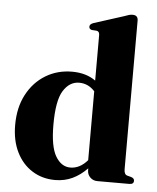

<svg xmlns="http://www.w3.org/2000/svg" viewBox="-54 -795 696 852"><g transform="rotate(5 294.5 -369.0)"><path d="M25.5 -216.5Q25.5 -294.5 56 -352.2Q86.5 -410 139 -442Q191.5 -474 257 -474Q320 -474 362 -443.5V-646Q362 -662.5 349.5 -664.5L327.5 -666Q315.5 -669 315.5 -680Q315.5 -691 332 -697L463.5 -739Q478 -744.5 486.2 -746.8Q494.5 -749 502.5 -749Q526.5 -749 526.5 -725V-63.5Q526.5 -40 540.5 -36L559 -31Q572.5 -26.5 572.5 -15.5Q572.5 0 553 0H410.5Q391.5 0 378.5 -12.8Q365.5 -25.5 365.5 -44.5V-53Q335 -21.5 300 -5Q265 11.5 223 11.5Q165.5 11.5 120.8 -16.8Q76 -45 50.8 -96.2Q25.5 -147.5 25.5 -216.5ZM194.5 -232.5Q194.5 -135 220 -92.2Q245.5 -49.5 285.5 -49.5Q328 -49.5 362 -89V-396Q333 -428 292.5 -428Q249.5 -428 222 -384.2Q194.5 -340.5 194.5 -232.5Z"/></g></svg>

Font: Fraunces 72pt
Style: Bold
Weight: 700
Version: Version 1.000;[b76b70a41]